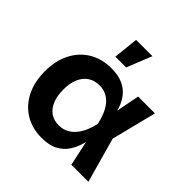

<svg xmlns="http://www.w3.org/2000/svg" viewBox="-202 -927 1098 1098"><g transform="rotate(45 347.0 -377.5)"><path d="M295.5 11.7Q218.6 11.7 161 -23.6Q103.4 -59 71.5 -122.6Q39.7 -186.1 39.7 -271Q39.7 -356.4 71.8 -419.6Q103.8 -482.8 161.9 -517.8Q220 -552.7 297.3 -552.7Q355.7 -552.7 393.3 -534.4Q431 -516.1 452.9 -486.9Q474.8 -457.6 485.9 -424Q496.9 -390.5 502 -360.5H549.5L586.2 -274.4L662.7 0H524.8L466.1 -274.4Q459.7 -304.5 448.5 -333.1Q437.3 -361.6 419.9 -384.7Q402.5 -407.9 377.4 -421.6Q352.2 -435.4 318.2 -435.4Q277.8 -435.4 248.6 -415.8Q219.4 -396.3 203.9 -359.9Q188.4 -323.5 188.4 -271.9Q188.4 -220.9 203.4 -184.2Q218.4 -147.5 246.6 -127.9Q274.9 -108.3 313.9 -108.3Q348.2 -108.3 374.2 -122.8Q400.3 -137.3 418.7 -161.1Q437.2 -185 448.8 -213.9Q460.5 -242.7 466.1 -271.5L519.1 -545.9H655.4L586.2 -271.5L549.5 -191H501.9Q495.9 -161.2 485.1 -126.3Q474.3 -91.3 452.9 -59.9Q431.5 -28.4 393.7 -8.3Q355.9 11.7 295.5 11.7ZM265.8 -615.1 281.9 -767.1H413.9L353 -615.1Z"/></g></svg>

Font: Adwaita Sans
Style: Regular
Weight: 400
Designer: Rasmus Andersson
Foundry: rsms
Version: Version 4.001;git-9221beed3